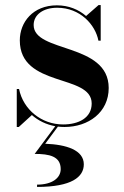

<svg xmlns="http://www.w3.org/2000/svg" viewBox="-20 -490 487 756"><path d="M54 10 105.5 -37C130.5 -15 162 0.5 197.5 7L116.5 116C174 116 219 125 219 176C219 211 185 237 126 237V246C262 246 310 207 310 157C310 101 241.5 79 158 76L208 8.5C216.5 9.5 225 10 234 10C327.5 10 408 -47 408 -143.5C408 -323 112.5 -281 112.5 -391.5C112.5 -433 151.5 -459.5 205 -459.5C296 -459.5 355.5 -392.5 367.5 -330H376.5V-470H368L319 -427C290 -452 251 -469 204 -469C109.5 -469 58 -402.5 58 -331C58 -143.5 341 -200.5 341 -82.5C341 -25.5 289 0 228.5 0C143.5 0 71.5 -58.5 55 -139.5H46V10Z"/></svg>

Font: Bodoni* 24pt Medium
Style: Regular
Weight: 500
Version: Version 2.3